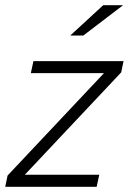

<svg xmlns="http://www.w3.org/2000/svg" viewBox="-30 -715 493 735"><path d="M-10 0 -1 -43 368 -435H88L98 -481H443L434 -438L65 -46H350L340 0ZM239 -579 365 -695H441L289 -579Z"/></svg>

Font: Red Hat Text VF
Style: Italic
Weight: 300
Italic angle: -12°
Designer: Pentagram, MCKL
Foundry: Pentagram, MCKL
Version: Version 1.023